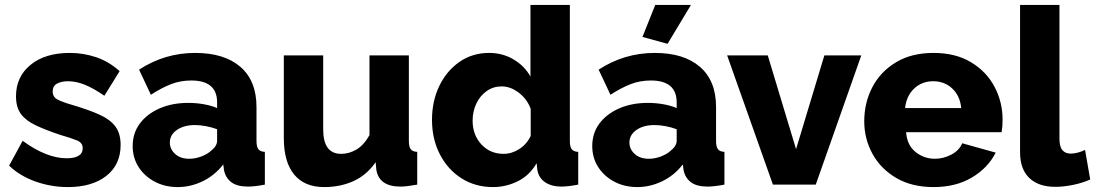

<svg xmlns="http://www.w3.org/2000/svg" viewBox="-20 -750 4449 780"><path d="M256 10Q188 10 124.5 -12.5Q61 -35 17 -77L72 -178Q169 -107 251 -107Q282 -107 299 -117Q316 -127 316 -148Q316 -170 293 -179.5Q270 -189 225 -202Q165 -222 125 -241Q85 -260 65 -287Q45 -314 45 -359Q45 -438 104 -486.5Q163 -535 264 -535Q318 -535 369.5 -518Q421 -501 466 -461L404 -361Q359 -392 324 -406Q289 -420 256 -420Q230 -420 212 -410.5Q194 -401 194 -378Q194 -356 214 -345.5Q234 -335 276 -323Q340 -304 383.5 -284.5Q427 -265 448.5 -236.5Q470 -208 470 -161Q470 -81 412 -35.5Q354 10 256 10Z M519 -157Q519 -209 548 -248Q577 -287 628 -309.5Q679 -332 745 -332Q777 -332 808 -326.5Q839 -321 862 -311V-334Q862 -423 757 -423Q713 -423 674.5 -408Q636 -393 593 -365L545 -467Q649 -535 773 -535Q891 -535 956.5 -478.5Q1022 -422 1022 -315V-178Q1022 -154 1029.5 -144Q1037 -134 1056 -133V0Q1035 4 1018 6Q1001 8 988 8Q943 8 919.5 -10Q896 -28 890 -59L887 -82Q852 -37 803 -13.5Q754 10 702 10Q650 10 608.5 -12Q567 -34 543 -71.5Q519 -109 519 -157ZM837 -137Q862 -157 862 -178V-225Q841 -233 816.5 -237.5Q792 -242 772 -242Q727 -242 698.5 -222Q670 -202 670 -171Q670 -144 691.5 -124.5Q713 -105 749 -105Q773 -105 797 -114Q821 -123 837 -137Z M1133 -189V-525H1293V-224Q1293 -125 1366 -125Q1398 -125 1428 -142.5Q1458 -160 1481 -201V-525H1641V-178Q1641 -154 1648.5 -144Q1656 -134 1675 -133V0Q1652 4 1636 6Q1620 8 1607 8Q1521 8 1509 -59L1506 -91Q1470 -39 1416.5 -14.5Q1363 10 1297 10Q1217 10 1175 -41Q1133 -92 1133 -189Z M1735 -263Q1735 -339 1764.5 -400.5Q1794 -462 1846.5 -498.5Q1899 -535 1967 -535Q2022 -535 2066.5 -508.5Q2111 -482 2135 -439V-730H2295V-178Q2295 -154 2302.5 -144Q2310 -134 2329 -133V0Q2287 8 2261 8Q2220 8 2194 -10Q2168 -28 2163 -60L2160 -87Q2132 -38 2084 -14Q2036 10 1983 10Q1911 10 1855 -25.5Q1799 -61 1767 -123Q1735 -185 1735 -263ZM2136 -198V-308Q2121 -348 2087.5 -373.5Q2054 -399 2018 -399Q1984 -399 1957 -380Q1930 -361 1915 -329Q1900 -297 1900 -260Q1900 -202 1935.5 -163.5Q1971 -125 2026 -125Q2059 -125 2089.5 -144.5Q2120 -164 2136 -198Z M2386 -157Q2386 -209 2415 -248Q2444 -287 2495 -309.5Q2546 -332 2612 -332Q2644 -332 2675 -326.5Q2706 -321 2729 -311V-334Q2729 -423 2624 -423Q2580 -423 2541.5 -408Q2503 -393 2460 -365L2412 -467Q2516 -535 2640 -535Q2758 -535 2823.5 -478.5Q2889 -422 2889 -315V-178Q2889 -154 2896.5 -144Q2904 -134 2923 -133V0Q2902 4 2885 6Q2868 8 2855 8Q2810 8 2786.5 -10Q2763 -28 2757 -59L2754 -82Q2719 -37 2670 -13.5Q2621 10 2569 10Q2517 10 2475.5 -12Q2434 -34 2410 -71.5Q2386 -109 2386 -157ZM2704 -137Q2729 -157 2729 -178V-225Q2708 -233 2683.5 -237.5Q2659 -242 2639 -242Q2594 -242 2565.5 -222Q2537 -202 2537 -171Q2537 -144 2558.5 -124.5Q2580 -105 2616 -105Q2640 -105 2664 -114Q2688 -123 2704 -137ZM2692 -572 2590 -600 2642 -730H2787Z M3120 0 2934 -525H3099L3214 -144L3329 -525H3479L3294 0Z M3773 10Q3684 10 3621 -27Q3558 -64 3524.5 -125Q3491 -186 3491 -257Q3491 -333 3524 -396Q3557 -459 3620 -497Q3683 -535 3773 -535Q3862 -535 3925 -497Q3988 -459 4020.5 -397Q4053 -335 4053 -264Q4053 -235 4049 -213H3661Q3665 -160 3699.5 -132.5Q3734 -105 3778 -105Q3813 -105 3845 -122Q3877 -139 3889 -168L4025 -130Q3994 -68 3928.5 -29Q3863 10 3773 10ZM3657 -311H3885Q3880 -361 3848.5 -390.5Q3817 -420 3771 -420Q3725 -420 3693.5 -390Q3662 -360 3657 -311Z M4124 -730H4284V-187Q4284 -154 4296 -140Q4308 -126 4330 -126Q4345 -126 4360.5 -130.5Q4376 -135 4388 -141L4409 -21Q4379 -7 4340 1Q4301 9 4267 9Q4199 9 4161.5 -27Q4124 -63 4124 -131Z"/></svg>

Font: Raleway ExtraBold
Style: Regular
Weight: 800
Designer: Matt McInerney, Pablo Impallari, Rodrigo Fuenzalida
Foundry: Matt McInerney, Pablo Impallari, Rodrigo Fuenzalida
Version: Version 4.026